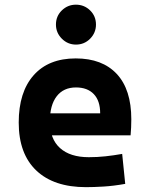

<svg xmlns="http://www.w3.org/2000/svg" viewBox="-20 -771 626 801"><path d="M338.9 9.8Q204.4 9.8 131.3 -59.8Q58.1 -129.4 58.1 -259.8Q58.1 -386.7 120.3 -457Q182.5 -527.3 295.9 -527.3Q406.7 -527.3 467.3 -462.4Q527.8 -397.4 527.8 -273.4Q527.8 -238.3 524.8 -206.5H145V-298.3H397.9Q397.9 -350.5 371.3 -378.4Q344.7 -406.2 296.9 -406.2Q245.1 -406.2 216.6 -369.4Q188 -332.5 188 -264.6Q188 -191.5 230.3 -153.4Q272.6 -115.2 350.6 -115.2Q385.8 -115.2 420 -118.9Q454.1 -122.6 489.7 -128.9L502.4 -3.9Q452.8 4.9 411.7 7.3Q370.5 9.8 338.9 9.8ZM296.9 -585Q262.6 -585 238 -609.6Q213.4 -634.3 213.4 -668.6Q213.4 -703.6 237.9 -727.5Q262.5 -751.5 296.7 -751.5Q331.5 -751.5 356 -727.5Q380.4 -703.6 380.4 -668.6Q380.4 -634.3 356.1 -609.6Q331.8 -585 296.9 -585Z"/></svg>

Font: Cascadia Code PL
Style: Regular
Weight: 400
Monospace: yes
Designer: Aaron Bell
Foundry: Saja Typeworks
Version: Version 2102.003